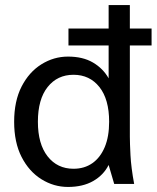

<svg xmlns="http://www.w3.org/2000/svg" viewBox="-20 -728 620 760"><path d="M249 12Q193 12 144 -18.5Q95 -49 65.5 -106.5Q36 -164 36 -246Q36 -328 65.5 -385.5Q95 -443 144 -473.5Q193 -504 249 -504Q308 -504 348 -480.5Q388 -457 410 -418V-548H251V-615H410V-708H494V-615H580V-548H494V-187Q494 -162 496.5 -113.5Q499 -65 511 0H432L410 -75Q390 -35 349 -11.5Q308 12 249 12ZM271 -60Q314 -60 345.5 -82Q377 -104 394.5 -145.5Q412 -187 412 -246Q412 -335 373.5 -383.5Q335 -432 271 -432Q207 -432 168.5 -383.5Q130 -335 130 -246Q130 -158 168.5 -109Q207 -60 271 -60Z"/></svg>

Font: Atkinson Hyperlegible Next
Style: Regular
Weight: 400
Designer: Elliott Scott, Megan Eiswerth, Linus Boman, Theodore Petrosky, Letters from Sweden
Foundry: Applied Design Works, Letters from Sweden
Version: Version 2.001